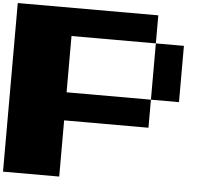

<svg xmlns="http://www.w3.org/2000/svg" viewBox="-71 -1280 1543 1361"><g transform="rotate(5 700.0 -600.0)"><path d="M1000 -599.6V-1000H1199.7V-599.6ZM0 0V-1199.7H1000V-1000H399.9V-599.6H1000V-399.9H399.9V0Z"/></g></svg>

Font: 8-bit HUD
Style: Regular
Weight: 400
Designer: lSPl
Foundry: https://fontstruct.com
Version: Version 1.0